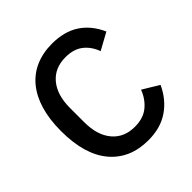

<svg xmlns="http://www.w3.org/2000/svg" viewBox="-191 -857 1015 1015"><g transform="rotate(-45 317.0 -349.0)"><path d="M348 12Q211 12 133 -80.5Q55 -173 55 -349Q55 -437 75 -504Q95 -571 133 -617Q171 -663 225.5 -686.5Q280 -710 348 -710Q439 -710 500.5 -670Q562 -630 597 -552L502 -500Q484 -550 446.5 -579.5Q409 -609 348 -609Q267 -609 221 -554Q175 -499 175 -402V-296Q175 -199 221 -144Q267 -89 348 -89Q411 -89 450.5 -121.5Q490 -154 509 -205L600 -150Q565 -74 502 -31Q439 12 348 12Z"/></g></svg>

Font: IBM Plex Arabic Medium
Style: Regular
Weight: 500
Designer: Mike Abbink, Paul van der Laan, Pieter van Rosmalen, Wael Morcos, Khajak Apelian
Foundry: Bold Monday
Version: Version 1.0